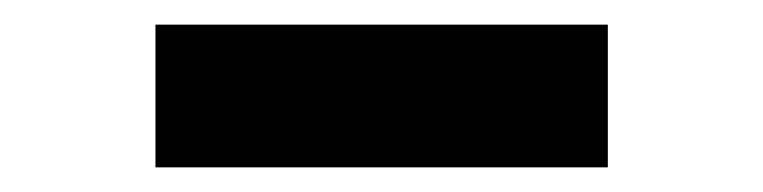

<svg xmlns="http://www.w3.org/2000/svg" viewBox="-20 -431 616 155"><path d="M470.7 -295.9H105.5V-411.1H470.7Z"/></svg>

Font: Pretendard GOV
Style: Bold
Weight: 700
Designer: Base glyphs from Inter by Rasmus Andersson; Hangeul glyphs from Noto Sans CJK(Source Han Sans) by Jang Soo-young and Kan
Foundry: Kil Hyung-jin
Version: Version 1.309